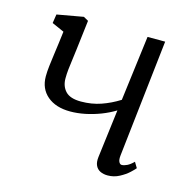

<svg xmlns="http://www.w3.org/2000/svg" viewBox="-89 -654 747 752"><g transform="rotate(15 284.0 -278.0)"><path d="M180.5 -555 166 -434Q163.5 -412 160.5 -391.2Q157.5 -370.5 155.5 -351.5Q153.5 -332.5 153.5 -314.5Q153.5 -282.5 172.5 -262.5Q191.5 -242.5 235 -242.5Q278.5 -242.5 316 -255.5Q353.5 -268.5 388.5 -290.5L422 -554.5H493.5L440 -79Q438 -61 442.5 -52.5Q447 -44 453.5 -44Q463 -44 475 -49.8Q487 -55.5 501 -69.5L514.5 -47Q510 -41 495.2 -27.2Q480.5 -13.5 458.5 -1.8Q436.5 10 411 10Q394 10 381 3.8Q368 -2.5 361.8 -15.8Q355.5 -29 358 -50L382.5 -246Q356.5 -230 325.8 -218.2Q295 -206.5 264 -200.2Q233 -194 204.5 -194Q146 -194 111.5 -223.2Q77 -252.5 77 -302.5Q77 -321.5 79.8 -345.2Q82.5 -369 86 -393.2Q89.5 -417.5 92 -437.5L98.5 -489L49 -511L54.5 -547L161 -566Z"/></g></svg>

Font: Merriweather Light
Style: Italic
Weight: 300
Italic angle: -7.8°
Designer: Eben Sorkin
Foundry: Eben Sorkin
Version: Version 2.101